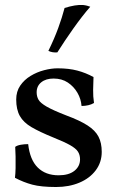

<svg xmlns="http://www.w3.org/2000/svg" viewBox="-20 -741 468 770"><path d="M355 -432Q354 -408 353.5 -381Q353 -354 357 -328Q347 -322 334 -319Q321 -316 307 -316Q305 -344 290.5 -369Q276 -394 252 -410Q228 -426 195 -426Q164 -426 145.5 -411Q127 -396 127 -371Q127 -354 134.5 -341Q142 -328 167 -313.5Q192 -299 246 -278Q300 -258 331 -238Q362 -218 375 -193Q388 -168 388 -132Q388 -90 364 -58Q340 -26 298.5 -8.5Q257 9 205 9Q145 9 109.5 -0.5Q74 -10 40 -28Q42 -44 42.5 -67Q43 -90 42.5 -113Q42 -136 41 -152Q49 -158 63.5 -160.5Q78 -163 93 -163Q100 -100 131.5 -69Q163 -38 215 -38Q256 -38 278.5 -56Q301 -74 301 -102Q301 -120 292.5 -133Q284 -146 261 -159Q238 -172 193 -190Q139 -212 106.5 -231Q74 -250 59.5 -276Q45 -302 45 -342Q45 -374 61 -397.5Q77 -421 102.5 -436.5Q128 -452 157 -459.5Q186 -467 211 -467Q256 -467 290 -458Q324 -449 355 -432ZM210 -531Q201 -530 191.5 -531.5Q182 -533 174 -537Q198 -586 213.5 -628.5Q229 -671 239 -709Q261 -716 279.5 -719Q298 -722 313 -721Q322 -720 329.5 -718Q337 -716 342 -714Q309 -676 274 -626.5Q239 -577 210 -531Z"/></svg>

Font: Vollkorn
Style: Regular
Weight: 400
Designer: Friedrich Althausen
Foundry: Friedrich Althausen
Version: Version 4.104